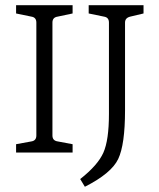

<svg xmlns="http://www.w3.org/2000/svg" viewBox="-20 -588 611 740"><path d="M461.9 -501V-163.1Q461.9 -30.3 435.5 24.9Q409.2 80.1 307.1 131.8L289.1 102.1Q356.9 48.8 378.4 0.5Q399.9 -47.9 399.9 -148.9V-501Q399.9 -521 380.9 -523.9L321.8 -536.1V-567.9H533.2V-536.1L481.9 -523.9Q461.9 -519 461.9 -501ZM259.8 -567.9V-536.1L202.1 -523.9Q182.1 -521 182.1 -501V-65.9Q182.1 -45.9 202.1 -43L259.8 -32.2V0H42V-32.2L101.1 -43Q120.1 -45.9 120.1 -65.9V-501Q120.1 -521 101.1 -523.9L42 -536.1V-567.9Z"/></svg>

Font: Yrsa-Light
Style: Regular
Weight: 300
Designer: Anna Giedrys (Yrsa+Rasa design), David Brezina (Yrsa art-direction, Rasa art-direction, design)
Foundry: Rosetta Type Foundry
Version: Version 1.001;PS 1.1;hotconv 1.0.88;makeotf.lib2.5.647800